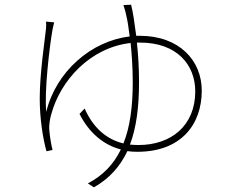

<svg xmlns="http://www.w3.org/2000/svg" viewBox="-20 -762 996 826"><path d="M583.1 -578.8C740.1 -578.8 820 -484 820 -369C820 -221.9 717 -138.1 576 -138.1C563.9 -138.1 552.2 -138.8 539.1 -139.9C567.1 -213.8 578.1 -303.3 578.1 -409.1C578.1 -467 574.9 -525.9 568.9 -578.8ZM566.1 -608C558.9 -663 552.2 -709.9 544 -741.8L511 -740.1C514.9 -728 521.3 -708.1 524.1 -691.1C528.1 -676.1 533 -645.2 538 -605.1C372.2 -585.9 220.9 -453.8 179 -280.9C170.1 -367.9 192.8 -560 206 -634.9C208.8 -649.9 212 -659.8 213.1 -665.8L177.9 -669C179 -659.1 179 -651.3 177.9 -638.1C172.9 -590.2 150.9 -447.1 150.9 -338.1C150.9 -251.1 165.1 -163 180 -111.2L206 -116.8C199.9 -139.9 194.2 -177.2 192.1 -202.1C190 -226.9 196 -256 201 -272C240.1 -415.1 366.8 -557.2 541.9 -577.1C546.9 -529.1 551.1 -470.2 551.1 -408C551.1 -302.2 539.1 -214.8 511 -144.9C436.1 -163 380 -214.1 344.1 -295.1L322.1 -272C362.2 -192.1 424 -138.8 500 -119C468 -54 422.9 -7.1 358 27L383.9 44C451 6 497.2 -46.9 528.1 -111.9C541.2 -109.7 556.1 -109 571 -109C758.9 -109 848 -226.2 848 -372.2C848 -501.1 752.1 -608 581 -608Z"/></svg>

Font: Karasuma Gothic
Style: Thin
Weight: 200
Designer: Rasmus Andersson / Ryoko Ishizuka
Foundry: rsms
Version: Version 1.00